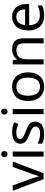

<svg xmlns="http://www.w3.org/2000/svg" viewBox="1252 -2028 787 3330"><g transform="rotate(-90 1645.0 -363.5)"><path d="M203 0 0 -536H94L208 -220Q216 -198 225 -171Q234 -144 241 -119.5Q248 -95 251 -78H255Q259 -95 266.5 -120Q274 -145 283.5 -172Q293 -199 300 -220L414 -536H508L304 0Z M681 -536V0H593V-536ZM638 -737Q658 -737 673.5 -723.5Q689 -710 689 -681Q689 -653 673.5 -639Q658 -625 638 -625Q616 -625 601 -639Q586 -653 586 -681Q586 -710 601 -723.5Q616 -737 638 -737Z M1200 -148Q1200 -96 1174 -61Q1148 -26 1100 -8Q1052 10 986 10Q930 10 889.5 1Q849 -8 818 -24V-104Q850 -88 895.5 -74.5Q941 -61 988 -61Q1055 -61 1085 -82.5Q1115 -104 1115 -140Q1115 -160 1104 -176Q1093 -192 1064.5 -208Q1036 -224 983 -244Q931 -264 894 -284Q857 -304 837 -332Q817 -360 817 -404Q817 -472 872.5 -509Q928 -546 1018 -546Q1067 -546 1109.5 -536.5Q1152 -527 1189 -510L1159 -440Q1125 -454 1088 -464Q1051 -474 1012 -474Q958 -474 929.5 -456.5Q901 -439 901 -409Q901 -387 914 -371.5Q927 -356 957.5 -341.5Q988 -327 1039 -307Q1090 -288 1126 -268Q1162 -248 1181 -219.5Q1200 -191 1200 -148Z M1418 -536V0H1330V-536ZM1375 -737Q1395 -737 1410.5 -723.5Q1426 -710 1426 -681Q1426 -653 1410.5 -639Q1395 -625 1375 -625Q1353 -625 1338 -639Q1323 -653 1323 -681Q1323 -710 1338 -723.5Q1353 -737 1375 -737Z M2054 -269Q2054 -202 2036.5 -150.5Q2019 -99 1986.5 -63Q1954 -27 1907.5 -8.5Q1861 10 1804 10Q1751 10 1706 -8.5Q1661 -27 1628 -63Q1595 -99 1576.5 -150.5Q1558 -202 1558 -269Q1558 -358 1588 -419.5Q1618 -481 1674 -513.5Q1730 -546 1807 -546Q1880 -546 1935.5 -513.5Q1991 -481 2022.5 -419.5Q2054 -358 2054 -269ZM1649 -269Q1649 -206 1665.5 -159.5Q1682 -113 1717 -88Q1752 -63 1806 -63Q1860 -63 1895 -88Q1930 -113 1946.5 -159.5Q1963 -206 1963 -269Q1963 -333 1946 -378Q1929 -423 1894.5 -447.5Q1860 -472 1805 -472Q1723 -472 1686 -418Q1649 -364 1649 -269Z M2451 -546Q2547 -546 2596 -499.5Q2645 -453 2645 -349V0H2558V-343Q2558 -408 2529 -440Q2500 -472 2438 -472Q2349 -472 2315 -422Q2281 -372 2281 -278V0H2193V-536H2264L2277 -463H2282Q2300 -491 2326.5 -509.5Q2353 -528 2385 -537Q2417 -546 2451 -546Z M3018 -546Q3087 -546 3136.5 -516Q3186 -486 3212.5 -431.5Q3239 -377 3239 -304V-251H2872Q2874 -160 2918.5 -112.5Q2963 -65 3043 -65Q3094 -65 3133.5 -74.5Q3173 -84 3215 -102V-25Q3174 -7 3134 1.5Q3094 10 3039 10Q2963 10 2904.5 -21Q2846 -52 2813.5 -113.5Q2781 -175 2781 -264Q2781 -352 2810.5 -415Q2840 -478 2893.5 -512Q2947 -546 3018 -546ZM3017 -474Q2954 -474 2917.5 -433.5Q2881 -393 2874 -321H3147Q3147 -367 3133 -401Q3119 -435 3090.5 -454.5Q3062 -474 3017 -474Z"/></g></svg>

Font: utamil15
Style: Book
Weight: 400
Designer: Jelle Bosma - Monotype Design Team
Foundry: Monotype Imaging Inc.
Version: Version 2.003